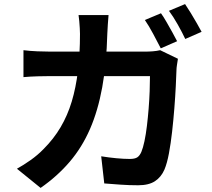

<svg xmlns="http://www.w3.org/2000/svg" viewBox="-20 -866 1040 941"><path d="M769 -801Q782 -783 796.5 -757.5Q811 -732 825 -707Q839 -682 848 -664L768 -629Q752 -660 731 -699.5Q710 -739 690 -768ZM887 -846Q900 -827 915.5 -801.5Q931 -776 945 -751.5Q959 -727 968 -710L888 -675Q873 -707 851 -746Q829 -785 808 -813ZM512 -792Q510 -774 508.5 -747Q507 -720 506 -702Q502 -553 481 -438Q460 -323 421 -233.5Q382 -144 322 -73.5Q262 -3 179 55L63 -39Q94 -56 129.5 -81Q165 -106 194 -136Q243 -185 277 -242.5Q311 -300 331.5 -368Q352 -436 362 -518.5Q372 -601 372 -700Q372 -711 371 -728Q370 -745 368.5 -762.5Q367 -780 365 -792ZM852 -578Q850 -565 847.5 -549Q845 -533 845 -525Q844 -493 841.5 -443Q839 -393 834.5 -335.5Q830 -278 823.5 -220.5Q817 -163 808 -114.5Q799 -66 786 -35Q770 2 739.5 22Q709 42 657 42Q614 42 571 39Q528 36 491 33L476 -100Q513 -94 550 -90.5Q587 -87 616 -87Q641 -87 653 -95Q665 -103 673 -122Q681 -141 688 -174Q695 -207 700 -248.5Q705 -290 708.5 -334Q712 -378 713.5 -419Q715 -460 715 -493H227Q202 -493 165 -492Q128 -491 95 -488V-620Q127 -616 163 -614.5Q199 -613 227 -613H690Q709 -613 728.5 -614.5Q748 -616 765 -620Z"/></svg>

Font: Noto Sans SC
Style: Bold
Weight: 700
Designer: Ryoko NISHIZUKA  (kana, bopomofo & ideographs); Paul D. Hunt (Latin, Greek & Cyrillic); Sandoll Communications , Soo-you
Foundry: Adobe
Version: Version 2.004-H2;hotconv 1.0.118;makeotfexe 2.5.65603